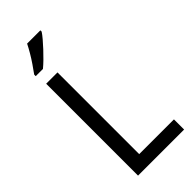

<svg xmlns="http://www.w3.org/2000/svg" viewBox="-294 -1000 1055 1055"><g transform="rotate(-45 234.0 -472.0)"><path d="M88 0V-714H176V-79H446V0ZM273 -934Q264 -920 247 -900Q230 -880 210 -858.5Q190 -837 170 -817.5Q150 -798 133 -784H77V-796Q93 -818 110.5 -843.5Q128 -869 143.5 -895.5Q159 -922 170 -944H273Z"/></g></svg>

Font: Noto Sans Devanagari SemiCondensed
Style: Regular
Weight: 400
Width: 4
Designer: Jelle Bosma - Monotype Design Team
Foundry: Monotype Imaging Inc.
Version: Version 2.006